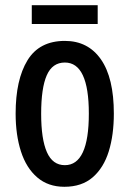

<svg xmlns="http://www.w3.org/2000/svg" viewBox="-20 -707 498 737"><path d="M417 -271Q417 -189 397.5 -126Q378 -63 336 -26.5Q294 10 227 10Q165 10 123 -26Q81 -62 60.5 -125.5Q40 -189 40 -271Q40 -401 85.5 -475.5Q131 -550 229 -550Q318 -550 367.5 -479Q417 -408 417 -271ZM138 -270Q138 -173 160 -123Q182 -73 229 -73Q321 -73 321 -271Q321 -467 229 -467Q181 -467 159.5 -418Q138 -369 138 -270ZM355 -687V-615H102V-687Z"/></svg>

Font: Noto Sans Georgian ExtraCondensed Medium
Style: Regular
Weight: 500
Width: 2
Designer: Monotype Design Team, Akaki Razmadze
Foundry: Google LLC
Version: Version 2.005; ttfautohint (v1.8.4.7-5d5b)